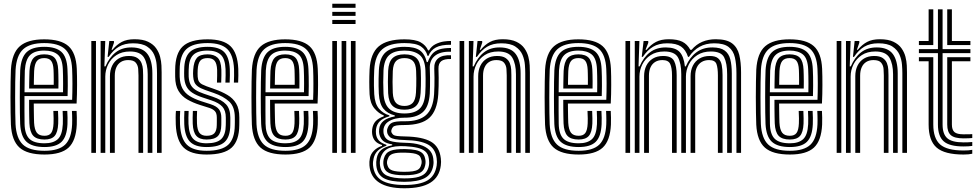

<svg xmlns="http://www.w3.org/2000/svg" viewBox="-20 -820 5256 1030"><path d="M218.8 9Q126.2 9 84.6 -28.3Q43 -65.7 38.5 -151.5Q37.5 -176.2 36.9 -215.7Q36.2 -255.1 36.2 -299.1Q36.2 -343 36.9 -382.4Q37.5 -421.7 38.6 -446.1Q43.8 -534.9 86.4 -572Q128.9 -609 217.2 -609Q306.1 -609 347 -572.7Q387.9 -536.4 391.9 -451Q392.7 -432.5 393.1 -410.5Q393.5 -388.5 393.4 -364.3Q393.4 -340.1 392.8 -314.8Q392.2 -289.6 390.9 -264.6H161.1Q161.2 -245.1 161.5 -225.4Q161.7 -205.6 162.1 -188.9Q162.6 -172.2 162.9 -161.4Q165 -124.6 177.5 -108.1Q190 -91.6 218.8 -91.6Q243.6 -91.6 254.5 -106.5Q265.5 -121.5 267.2 -157.8Q267.8 -167.8 267.6 -185Q267.3 -202.1 266.2 -224.9H291.2Q292.3 -202.6 292.5 -185Q292.8 -167.4 292.2 -156.7Q290.1 -110.2 273.2 -90.8Q256.3 -71.5 218.8 -71.5Q177.2 -71.5 158.5 -91.5Q139.9 -111.5 137.7 -158.6Q137.2 -173.2 136.8 -193.7Q136.4 -214.3 136.2 -237.9Q136.1 -261.5 136.1 -284.7H367Q367.8 -305.6 368.2 -327.5Q368.6 -349.4 368.6 -371Q368.5 -392.6 368.1 -412.6Q367.8 -432.6 366.9 -449.9Q363.3 -525.6 328.1 -557.2Q292.9 -588.9 217.2 -588.9Q140.5 -588.9 104.3 -555.8Q68.2 -522.8 63.5 -444.7Q62.3 -419.2 61.7 -379.4Q61.2 -339.5 61.2 -295.9Q61.2 -252.3 61.8 -214.2Q62.5 -176.2 63.3 -154.1Q67.4 -78.2 102.6 -44.7Q137.9 -11.1 218.8 -11.1Q295 -11.1 329.2 -43.9Q363.3 -76.6 366.9 -152.8Q367.4 -163.9 367.3 -176Q367.3 -188.2 366.9 -200.8Q366.5 -213.3 365.9 -224.9H390.9Q391.7 -208.7 392.2 -188.9Q392.7 -169.1 391.9 -151.9Q387.9 -65.3 347.8 -28.1Q307.7 9 218.8 9ZM218.8 -31.2Q152.7 -31.2 122.2 -59.5Q91.8 -87.7 88.2 -155Q87.2 -177.9 86.7 -216.1Q86.2 -254.4 86.2 -297.7Q86.2 -341 86.7 -380Q87.2 -419 88.4 -443.1Q92.5 -510.8 122.5 -539.8Q152.4 -568.8 217.2 -568.8Q279.4 -568.8 309.2 -541.9Q338.9 -515.1 341.9 -449.2Q342.9 -431.1 343.3 -408Q343.7 -384.9 343.6 -358.7Q343.6 -332.6 342.6 -304.8H111.3Q111.1 -259.9 111.2 -225.7Q111.3 -191.4 111.8 -156.8Q112.7 -100.2 137.2 -75.8Q161.6 -51.3 218.8 -51.3Q266.1 -51.3 290.1 -73.4Q314.2 -95.5 317 -154.2Q317.5 -169.1 317.3 -186.9Q317 -204.6 316 -224.9H340.9Q341.8 -206.6 342.3 -188.5Q342.7 -170.4 341.9 -153.5Q338.9 -87.5 310.5 -59.4Q282.1 -31.2 218.8 -31.2ZM111.5 -325H318.1Q318.6 -349.5 318.5 -371.7Q318.5 -393.9 318.1 -413.4Q317.7 -432.8 317 -448.7Q314.4 -506.6 289 -527.7Q263.6 -548.7 217.2 -548.7Q165.7 -548.7 141.2 -524.3Q116.7 -499.9 113.2 -441.4Q112.8 -428.2 112.3 -395.6Q111.8 -363.1 111.5 -325ZM136.3 -345.1Q136.5 -361 136.7 -378.4Q137 -395.7 137.4 -411.8Q137.8 -427.9 138.2 -439.9Q141.1 -488 159.5 -508.3Q177.9 -528.5 217.2 -528.5Q256.1 -528.5 273.2 -509.3Q290.3 -490.1 292.2 -446.1Q292.7 -435.5 293.1 -419.3Q293.5 -403.1 293.6 -383.8Q293.6 -364.6 293.3 -345.1ZM161.5 -365.2H268.2Q268.5 -380.8 268.3 -396.2Q268.2 -411.5 267.9 -424.5Q267.6 -437.4 267.2 -445.3Q265.7 -479.3 254.1 -493.9Q242.6 -508.4 217.2 -508.4Q190.2 -508.4 177.7 -492.6Q165.2 -476.7 163.1 -438.8Q162.8 -429.2 162.5 -418.1Q162.2 -407 161.9 -393.9Q161.7 -380.8 161.5 -365.2Z M822.3 0V-426.7Q822.3 -445.6 820.3 -472.6Q818.3 -499.6 807.2 -526Q796 -552.3 769.4 -570Q742.9 -587.7 693.7 -587.7Q648.4 -587.7 617.7 -569.3Q587 -550.9 563.1 -515.1H557.2L566.3 -600H591.1L591.5 -591.2L578.3 -552.7H582.9Q606.2 -580.8 633.2 -595.1Q660.3 -609.5 701.6 -609.5Q746.5 -609.5 774.4 -596Q802.4 -582.6 817.5 -561.2Q832.6 -539.8 838.9 -515.5Q845.1 -491.2 846.1 -468.8Q847.1 -446.5 847.1 -431.6V0ZM469.9 0V-600H494.8V0ZM569.8 0V-411.4Q569.8 -443.5 581.8 -467.9Q593.8 -492.2 616.5 -506Q639.2 -519.7 671 -519.7Q700.8 -519.7 716.8 -508.8Q732.7 -497.9 739.3 -481.5Q745.8 -465 746.8 -447.6Q747.8 -430.2 747.8 -417.1V0H722.9V-415.6Q722.9 -431 721.4 -450.2Q719.9 -469.5 708.5 -483.6Q697.1 -497.7 667.3 -497.7Q644.8 -497.7 628.8 -487.8Q612.7 -477.9 604.3 -459.2Q595.8 -440.6 595.8 -414V0ZM519.8 0V-600H544.6L540 -463.9H545.8Q566.6 -512.8 601 -539.4Q635.5 -566 686.3 -565.6Q745.4 -565.1 771.4 -530Q797.4 -494.9 797.4 -425.1V0H772.4V-421.9Q772.4 -476.7 753.1 -510.2Q733.7 -543.8 677.2 -543.8Q634.4 -543.8 604.8 -524.5Q575.2 -505.2 560 -474.4Q544.8 -443.7 544.8 -409.2V0Z M1088.2 9Q1003.7 9 965.2 -28.2Q926.8 -65.5 923 -151.9Q922.3 -169.6 922.3 -189.7Q922.3 -209.7 923.8 -224.9H946.5Q945.3 -210.5 945.2 -190.8Q945 -171.1 945.7 -153.2Q949.1 -77.1 982.2 -44.1Q1015.3 -11.1 1088.2 -11.1Q1169.2 -11.1 1204.1 -43.2Q1239 -75.4 1239.5 -148.7Q1239.7 -155.6 1239.8 -162.3Q1239.8 -169 1239.8 -175.9Q1239.7 -182.7 1239.7 -189.5Q1239.7 -246.9 1209.8 -274.9Q1179.8 -302.9 1126.3 -321.4L1080.6 -337.3Q1055.1 -346.3 1041.7 -356.2Q1028.3 -366.1 1023 -378.7Q1017.7 -391.3 1016.4 -408.3Q1015.5 -416.3 1015.6 -426Q1015.8 -435.6 1016.4 -445.3Q1019.4 -489.9 1036 -509.2Q1052.5 -528.5 1093.8 -528.5Q1128 -528.5 1146.8 -511.1Q1165.6 -493.7 1167.5 -446.5Q1168 -435.1 1167.7 -416.4Q1167.4 -397.7 1166.7 -376.9H1143.9Q1144.6 -396.7 1144.9 -414.6Q1145.3 -432.5 1144.8 -445.4Q1143.4 -479.3 1131.4 -493.8Q1119.4 -508.4 1093.8 -508.4Q1065.4 -508.4 1053.9 -493.8Q1042.3 -479.2 1040.5 -445.3Q1040 -435 1040 -426.3Q1040 -417.5 1040.5 -408.3Q1041.7 -391.8 1047.4 -382.6Q1053.1 -373.3 1063.4 -367.9Q1073.6 -362.6 1087.7 -357.3L1132.2 -341.5Q1170.2 -328.2 1199.9 -310.7Q1229.7 -293.3 1246.8 -264.8Q1263.9 -236.4 1263.9 -189.5Q1263.9 -182.3 1263.9 -175.6Q1264 -169 1263.9 -162.3Q1263.9 -155.7 1263.7 -148.6Q1263 -65.1 1222.8 -28Q1182.6 9 1088.2 9ZM1088.2 -31.2Q1026.5 -31.2 998.9 -60.1Q971.4 -88.9 968.5 -154.1Q968 -169.5 968 -188.8Q968 -208.2 969.2 -224.9H992Q990.9 -208.2 990.8 -189Q990.8 -169.8 991.2 -155.3Q993.6 -99.7 1016.2 -75.5Q1038.8 -51.3 1088.2 -51.3Q1143.8 -51.3 1167.3 -74.5Q1190.7 -97.6 1191.2 -148.8Q1191.5 -159.8 1191.5 -169.5Q1191.4 -179.2 1191.4 -189.5Q1191.4 -226.8 1173.1 -247.4Q1154.7 -268 1114.7 -281.3L1066.8 -297.1Q1032 -308.6 1010.9 -322.9Q989.7 -337.1 979.7 -357.5Q969.6 -378 968.1 -408.2Q967.7 -418.4 967.8 -427.6Q968 -436.8 968.1 -445.4Q968.4 -511.1 997.4 -539.9Q1026.4 -568.8 1093.8 -568.8Q1154.6 -568.8 1182.3 -541.1Q1210 -513.4 1212.8 -449.3Q1213.3 -434.5 1213.2 -417Q1213.1 -399.5 1212 -376.9H1189.2Q1190.2 -398.9 1190.4 -415.7Q1190.7 -432.5 1190 -448.9Q1187.7 -505.4 1163.6 -527Q1139.5 -548.7 1093.8 -548.7Q1039.5 -548.7 1016 -524.5Q992.5 -500.4 992.2 -445.4Q992.1 -436.3 992 -427.1Q991.8 -417.9 992.2 -408.2Q993.8 -383.2 1002.3 -366.5Q1010.8 -349.7 1028.2 -338.2Q1045.5 -326.7 1073.7 -317.2L1120.6 -301.3Q1169.6 -284.9 1192.6 -260.3Q1215.6 -235.7 1215.6 -189.5Q1215.6 -179.2 1215.6 -169.1Q1215.6 -158.9 1215.4 -148.8Q1214.8 -86.4 1185.7 -58.8Q1156.6 -31.2 1088.2 -31.2ZM1088.2 -71.5Q1050.9 -71.5 1033.4 -91.1Q1015.9 -110.7 1013.9 -156.4Q1013.5 -170.1 1013.5 -188.6Q1013.5 -207.1 1014.6 -224.9H1037.3Q1036.3 -208.6 1036.2 -190.7Q1036.2 -172.7 1036.7 -158.1Q1038.2 -122.4 1050.2 -107Q1062.3 -91.6 1088.2 -91.6Q1117.8 -91.6 1130.1 -105.3Q1142.5 -119.1 1142.9 -148.9Q1143.2 -159.7 1143.2 -169.4Q1143.1 -179.2 1143.1 -189.5Q1143.1 -213 1132.5 -224Q1121.9 -235 1103 -241.1L1052.7 -257Q1015 -269 985 -286.2Q955.1 -303.3 937.6 -332.3Q920.1 -361.3 919.7 -408.1Q919.6 -418.7 919.6 -428.2Q919.7 -437.6 919.7 -445.5Q920.1 -532.8 960.3 -570.9Q1000.5 -609 1093.8 -609Q1178.2 -609 1216.4 -572.4Q1254.5 -535.8 1258.3 -451.1Q1259 -434.3 1258.7 -414.6Q1258.3 -394.9 1257.5 -376.9H1234.7Q1235.4 -393 1235.8 -413.1Q1236.2 -433.3 1235.5 -449.9Q1232.2 -524.4 1199.3 -556.7Q1166.4 -588.9 1093.8 -588.9Q1013.5 -588.9 978.8 -555.5Q944.2 -522 943.9 -445.5Q943.8 -436.3 943.7 -427.1Q943.5 -417.9 943.9 -408.1Q945.5 -371 958.2 -346.5Q970.9 -321.9 996.1 -305.7Q1021.2 -289.5 1059.6 -277L1108.9 -261.2Q1142.1 -250.4 1154.7 -233.5Q1167.3 -216.7 1167.3 -189.5Q1167.3 -182.9 1167.3 -176.3Q1167.3 -169.7 1167.3 -163.1Q1167.3 -156.4 1167.1 -148.9Q1166.6 -108 1148.5 -89.7Q1130.4 -71.5 1088.2 -71.5Z M1511.5 9Q1419 9 1377.4 -28.3Q1335.8 -65.7 1331.2 -151.5Q1330.2 -176.2 1329.6 -215.7Q1329 -255.1 1329 -299.1Q1329 -343 1329.6 -382.4Q1330.2 -421.7 1331.3 -446.1Q1336.6 -534.9 1379.1 -572Q1421.7 -609 1509.9 -609Q1598.9 -609 1639.7 -572.7Q1680.6 -536.4 1684.6 -451Q1685.5 -432.5 1685.9 -410.5Q1686.2 -388.5 1686.2 -364.3Q1686.1 -340.1 1685.5 -314.8Q1684.9 -289.6 1683.6 -264.6H1453.8Q1454 -245.1 1454.2 -225.4Q1454.5 -205.6 1454.9 -188.9Q1455.3 -172.2 1455.7 -161.4Q1457.8 -124.6 1470.3 -108.1Q1482.7 -91.6 1511.5 -91.6Q1536.3 -91.6 1547.3 -106.5Q1558.2 -121.5 1560 -157.8Q1560.6 -167.8 1560.3 -185Q1560.1 -202.1 1559 -224.9H1584Q1585 -202.6 1585.3 -185Q1585.5 -167.4 1585 -156.7Q1582.8 -110.2 1565.9 -90.8Q1549.1 -71.5 1511.5 -71.5Q1469.9 -71.5 1451.3 -91.5Q1432.6 -111.5 1430.5 -158.6Q1430 -173.2 1429.6 -193.7Q1429.2 -214.3 1429 -237.9Q1428.8 -261.5 1428.8 -284.7H1659.7Q1660.6 -305.6 1661 -327.5Q1661.3 -349.4 1661.3 -371Q1661.3 -392.6 1660.9 -412.6Q1660.5 -432.6 1659.7 -449.9Q1656 -525.6 1620.9 -557.2Q1585.7 -588.9 1509.9 -588.9Q1433.3 -588.9 1397.1 -555.8Q1360.9 -522.8 1356.3 -444.7Q1355 -419.2 1354.5 -379.4Q1354 -339.5 1354 -295.9Q1354 -252.3 1354.6 -214.2Q1355.2 -176.2 1356 -154.1Q1360.1 -78.2 1395.4 -44.7Q1430.7 -11.1 1511.5 -11.1Q1587.8 -11.1 1621.9 -43.9Q1656 -76.6 1659.7 -152.8Q1660.2 -163.9 1660.1 -176Q1660 -188.2 1659.7 -200.8Q1659.3 -213.3 1658.7 -224.9H1683.6Q1684.5 -208.7 1685 -188.9Q1685.4 -169.1 1684.6 -151.9Q1680.6 -65.3 1640.5 -28.1Q1600.5 9 1511.5 9ZM1511.5 -31.2Q1445.4 -31.2 1415 -59.5Q1384.5 -87.7 1381 -155Q1379.9 -177.9 1379.4 -216.1Q1378.9 -254.4 1378.9 -297.7Q1378.9 -341 1379.5 -380Q1380 -419 1381.2 -443.1Q1385.3 -510.8 1415.2 -539.8Q1445.2 -568.8 1509.9 -568.8Q1572.1 -568.8 1601.9 -541.9Q1631.7 -515.1 1634.7 -449.2Q1635.6 -431.1 1636 -408Q1636.4 -384.9 1636.4 -358.7Q1636.3 -332.6 1635.4 -304.8H1404.1Q1403.9 -259.9 1404 -225.7Q1404.1 -191.4 1404.5 -156.8Q1405.5 -100.2 1429.9 -75.8Q1454.4 -51.3 1511.5 -51.3Q1558.8 -51.3 1582.9 -73.4Q1606.9 -95.5 1609.7 -154.2Q1610.3 -169.1 1610 -186.9Q1609.8 -204.6 1608.7 -224.9H1633.7Q1634.6 -206.6 1635 -188.5Q1635.4 -170.4 1634.7 -153.5Q1631.6 -87.5 1603.3 -59.4Q1574.9 -31.2 1511.5 -31.2ZM1404.3 -325H1610.8Q1611.3 -349.5 1611.3 -371.7Q1611.2 -393.9 1610.9 -413.4Q1610.5 -432.8 1609.7 -448.7Q1607.2 -506.6 1581.7 -527.7Q1556.3 -548.7 1509.9 -548.7Q1458.5 -548.7 1433.9 -524.3Q1409.4 -499.9 1405.9 -441.4Q1405.5 -428.2 1405 -395.6Q1404.5 -363.1 1404.3 -325ZM1429 -345.1Q1429.3 -361 1429.5 -378.4Q1429.7 -395.7 1430.1 -411.8Q1430.5 -427.9 1430.9 -439.9Q1433.8 -488 1452.2 -508.3Q1470.6 -528.5 1509.9 -528.5Q1548.8 -528.5 1565.9 -509.3Q1583 -490.1 1585 -446.1Q1585.5 -435.5 1585.9 -419.3Q1586.3 -403.1 1586.3 -383.8Q1586.4 -364.6 1586.1 -345.1ZM1454.2 -365.2H1561Q1561.2 -380.8 1561.1 -396.2Q1560.9 -411.5 1560.6 -424.5Q1560.3 -437.4 1560 -445.3Q1558.4 -479.3 1546.9 -493.9Q1535.3 -508.4 1509.9 -508.4Q1483 -508.4 1470.5 -492.6Q1458 -476.7 1455.9 -438.8Q1455.6 -429.2 1455.2 -418.1Q1454.9 -407 1454.7 -393.9Q1454.4 -380.8 1454.2 -365.2Z M1762.6 -778.3V-800H1887.4V-778.3ZM1762.6 -691.3V-713.1H1887.4V-691.3ZM1762.6 -734.8V-756.5H1887.4V-734.8ZM1862.5 0V-600H1887.4V0ZM1762.6 0V-600H1787.6V0ZM1812.6 0V-600H1837.5V0Z M2149.1 190Q2061.4 190 2014 159.3Q1966.6 128.7 1961.9 67.3Q1961.1 57.4 1961.7 47.6Q1962.3 37.9 1964.2 29.1Q1968.3 6 1986.2 -11.9Q2004.2 -29.8 2029.2 -37.3V-42.3Q2004.5 -49.9 1992.3 -64Q1980 -78.1 1976.5 -101Q1975.7 -106 1975.7 -113.2Q1975.7 -120.3 1976.5 -126.5Q1980 -153.2 1995.1 -169.6Q2010.2 -185.9 2038.7 -195.9V-201.1Q2012.1 -210.5 1988.7 -238.4Q1965.3 -266.2 1962.6 -314.5Q1961.8 -332.5 1961.4 -348.5Q1961 -364.6 1961 -380.2Q1961 -395.8 1961.4 -412Q1961.8 -428.2 1962.6 -446.1Q1967.4 -533.7 2011.9 -571.4Q2056.5 -609 2149.8 -609Q2208 -609 2236.3 -593.1Q2264.7 -577.1 2276.5 -549.8H2281.5Q2294.5 -572.4 2316.9 -583.4Q2339.3 -594.3 2362.2 -597.6Q2385.1 -600.8 2399.4 -600V-579.9Q2346.8 -580.7 2318.3 -565.3Q2289.9 -549.9 2278.6 -520.4H2273.6Q2264.6 -553 2237.9 -570.9Q2211.2 -588.9 2149.8 -588.9Q2068.8 -588.9 2030.3 -555.4Q1991.8 -521.8 1987.6 -445.5Q1986.6 -422.3 1986.1 -402.1Q1985.7 -381.8 1986 -361Q1986.4 -340.2 1987.6 -315.2Q1990.5 -263.2 2013.5 -236.6Q2036.5 -210 2068.7 -201.3V-196Q2034.6 -186.4 2017.8 -169.7Q2001.1 -153.1 1997.2 -127.2Q1996.2 -120.6 1996.3 -113.8Q1996.4 -106.9 1997.2 -100.4Q2000 -80 2012.7 -66.1Q2025.5 -52.2 2053.1 -43.2V-38.2Q2022.2 -27.2 2006 -10.8Q1989.8 5.5 1984.5 28.9Q1982.1 38.4 1981.2 47.8Q1980.3 57.3 1981.1 66.9Q1986.7 123.1 2027.5 147.7Q2068.3 172.3 2149.1 172.3Q2232.2 172.3 2273.3 147.8Q2314.3 123.3 2322.7 67.3Q2324.1 58.5 2324 48.9Q2323.9 39.3 2322.5 29.1Q2315.9 -22.4 2276.1 -44.6Q2236.2 -66.8 2153.8 -68.7Q2118.2 -69.6 2099.7 -73.3Q2081.2 -76.9 2072.9 -83.7Q2064.6 -90.5 2059.9 -100.3Q2057.2 -105.6 2056.5 -114Q2055.8 -122.4 2057.4 -127.5Q2065 -153 2083.1 -161.6Q2101.2 -170.2 2149.8 -169.5Q2227.4 -168.5 2265.5 -202.7Q2303.6 -236.9 2308.7 -314.7Q2310 -337.7 2310.5 -359.5Q2311 -381.3 2310.8 -403.9Q2310.6 -426.6 2309.6 -452.3Q2308.2 -488.1 2330.6 -506.9Q2353 -525.8 2399.4 -523.5V-503.4Q2363.4 -504.4 2347.3 -492Q2331.2 -479.7 2332.2 -450Q2333.1 -425.9 2333.3 -403.4Q2333.5 -380.8 2333 -358.8Q2332.6 -336.7 2331.2 -314.3Q2325.4 -226.5 2283.4 -188Q2241.5 -149.5 2149.8 -149.3Q2121 -149.3 2107.1 -146.9Q2093.3 -144.4 2088.1 -138.6Q2082.9 -132.7 2079.7 -122.3Q2079.1 -120.5 2079 -116.1Q2079 -111.7 2080.9 -108.4Q2084.9 -100.6 2090.5 -96.4Q2096 -92.2 2110.2 -90.5Q2124.3 -88.7 2154 -88Q2246.2 -86.2 2291.8 -60Q2337.4 -33.8 2344.8 29.1Q2346.1 39.1 2346.1 48.4Q2346.1 57.6 2344.8 67.3Q2337.3 129.3 2289.5 159.6Q2241.6 190 2149.1 190ZM2149.1 137Q2198.9 137 2226.2 128.6Q2253.5 120.1 2265.5 104.4Q2277.5 88.7 2281.1 67.3Q2282.5 60.2 2282.3 50.6Q2282.2 40.9 2280 28.7Q2276.8 5.8 2261.6 -7.5Q2246.4 -20.7 2219.6 -27.2Q2192.8 -33.6 2154 -35.6Q2094 -39 2062.9 -23.9Q2031.8 -8.8 2021.1 29.2Q2018.4 38.3 2017.8 48Q2017.3 57.7 2018.7 67.8Q2023.9 107.6 2056.1 122.3Q2088.3 137 2149.1 137ZM2149.1 120.1Q2092.5 120.1 2067.1 108.1Q2041.7 96.1 2037.4 67.4Q2035.7 57.9 2036.4 47.6Q2037.2 37.3 2039.8 28.9Q2047.8 -0.3 2074.3 -10.9Q2100.8 -21.4 2154.9 -20.2Q2187.7 -19.5 2209.6 -14.9Q2231.5 -10.4 2243.9 0Q2256.4 10.4 2260.2 28.9Q2262.9 38.8 2263 48.3Q2263 57.7 2260.9 67.1Q2254.9 97.2 2229.1 108.7Q2203.2 120.1 2149.1 120.1ZM2149.1 101.7Q2175.8 101.7 2194.2 99Q2212.7 96.4 2223.6 89Q2234.5 81.6 2238.4 67.4Q2242.3 57.9 2242.1 48.4Q2242 39 2237.6 29.1Q2234.5 17.3 2223.9 11.1Q2213.4 4.8 2195.9 2.2Q2178.5 -0.4 2154 -1Q2109 -2.4 2088 4.8Q2067 12.1 2062.1 28.5Q2056.9 38.3 2056 48.3Q2055.2 58.4 2058.8 67.4Q2064.2 87.6 2085.3 94.6Q2106.3 101.7 2149.1 101.7ZM2149.1 155.4Q2074.1 155.4 2038.9 135.9Q2003.6 116.4 1998.7 68.1Q1997.7 57.9 1998.3 48.5Q1998.8 39.1 2000.9 28.9Q2006.3 0 2026 -16.3Q2045.6 -32.7 2084.1 -40.6V-45.6Q2052.7 -50.2 2036.7 -63.1Q2020.7 -75.9 2014.9 -100.7Q2013.6 -107.3 2013.4 -113Q2013.2 -118.7 2014.1 -127.2Q2017.1 -154.8 2037.8 -171.6Q2058.4 -188.4 2097.9 -195.6V-200.7Q2058.4 -210.7 2036.8 -237.1Q2015.3 -263.5 2012.3 -317.6Q2011.4 -337.3 2011 -356.8Q2010.6 -376.3 2011 -397.5Q2011.4 -418.7 2012.5 -443.4Q2016.1 -511.5 2049.4 -540.1Q2082.7 -568.8 2149.8 -568.8Q2205.2 -568.8 2232.1 -549.8Q2259 -530.8 2269.5 -486.9H2274.5Q2285 -514.7 2299.6 -531.4Q2314.2 -548 2338.1 -555.3Q2361.9 -562.5 2399.4 -562.6V-542.5Q2341.7 -544.5 2312.2 -519.9Q2282.6 -495.4 2285.8 -447.9Q2286.9 -427.6 2287 -403.6Q2287.1 -379.5 2286.8 -356.9Q2286.5 -334.3 2285.6 -318.1Q2280.9 -245.8 2246.6 -216.9Q2212.2 -187.9 2149.8 -188.7Q2125.1 -189.2 2101.2 -183.5Q2077.3 -177.8 2060.2 -165.3Q2043.1 -152.7 2038.3 -132Q2036.7 -125.1 2036.9 -116.3Q2037 -107.5 2038.5 -101.5Q2045.9 -72.8 2072.4 -64.1Q2098.9 -55.3 2154.2 -54Q2200.7 -53.2 2232.8 -43.4Q2264.8 -33.7 2282.8 -15.6Q2300.7 2.6 2304.2 29.3Q2305.8 39.6 2305.9 49.1Q2306 58.6 2304.4 67.5Q2296.6 114.7 2259.1 135.1Q2221.6 155.4 2149.1 155.4ZM2149.8 -211.3Q2203.6 -211.3 2230.6 -236.2Q2257.6 -261 2261.4 -319.6Q2262.5 -336.7 2262.9 -356.5Q2263.3 -376.4 2263.2 -398.1Q2263.2 -419.9 2262.2 -442.4Q2259.4 -503.4 2230.1 -526Q2200.8 -548.7 2149.8 -548.7Q2094.7 -548.7 2067.6 -524.1Q2040.5 -499.5 2037.3 -441.8Q2035.8 -409.7 2035.9 -378.3Q2036 -346.8 2037.3 -318.8Q2040.4 -262.8 2067.6 -237.1Q2094.8 -211.3 2149.8 -211.3ZM2149.8 -231.5Q2108.2 -231.5 2086.6 -251.5Q2064.9 -271.6 2062.2 -320.2Q2060.8 -350.5 2060.9 -380.8Q2061 -411.1 2062.2 -440.1Q2064.9 -488.5 2086.3 -508.5Q2107.7 -528.5 2149.8 -528.5Q2192.6 -528.5 2213.8 -508.7Q2235 -488.8 2237.3 -441.4Q2238.2 -420.8 2238.3 -400.5Q2238.4 -380.1 2238 -360.2Q2237.6 -340.3 2236.4 -320.7Q2233.4 -272.3 2212.1 -251.9Q2190.7 -231.5 2149.8 -231.5ZM2149.8 -251.6Q2178.1 -251.6 2193.6 -267.5Q2209 -283.4 2211.5 -322.8Q2212.6 -341.3 2213 -360.2Q2213.4 -379.1 2213.3 -399Q2213.2 -418.9 2212.3 -440.2Q2210.6 -477.6 2195.1 -493Q2179.7 -508.4 2149.8 -508.4Q2120.2 -508.4 2104.7 -492.7Q2089.3 -477.1 2087.2 -439Q2086 -409.6 2085.9 -380.5Q2085.8 -351.5 2087.2 -321.6Q2089.3 -283.1 2104.9 -267.3Q2120.5 -251.6 2149.8 -251.6Z M2797.8 0V-426.7Q2797.8 -445.6 2795.8 -472.6Q2793.8 -499.6 2782.7 -526Q2771.5 -552.3 2744.9 -570Q2718.4 -587.7 2669.2 -587.7Q2623.9 -587.7 2593.2 -569.3Q2562.5 -550.9 2538.6 -515.1H2532.7L2541.8 -600H2566.6L2567 -591.2L2553.8 -552.7H2558.4Q2581.7 -580.8 2608.7 -595.1Q2635.8 -609.5 2677.1 -609.5Q2722 -609.5 2749.9 -596Q2777.9 -582.6 2793 -561.2Q2808.1 -539.8 2814.4 -515.5Q2820.6 -491.2 2821.6 -468.8Q2822.6 -446.5 2822.6 -431.6V0ZM2445.4 0V-600H2470.3V0ZM2545.3 0V-411.4Q2545.3 -443.5 2557.3 -467.9Q2569.3 -492.2 2592 -506Q2614.7 -519.7 2646.5 -519.7Q2676.3 -519.7 2692.3 -508.8Q2708.2 -497.9 2714.8 -481.5Q2721.3 -465 2722.3 -447.6Q2723.3 -430.2 2723.3 -417.1V0H2698.4V-415.6Q2698.4 -431 2696.9 -450.2Q2695.4 -469.5 2684 -483.6Q2672.6 -497.7 2642.8 -497.7Q2620.3 -497.7 2604.3 -487.8Q2588.2 -477.9 2579.8 -459.2Q2571.3 -440.6 2571.3 -414V0ZM2495.3 0V-600H2520.1L2515.5 -463.9H2521.3Q2542.1 -512.8 2576.5 -539.4Q2611 -566 2661.8 -565.6Q2720.9 -565.1 2746.9 -530Q2772.9 -494.9 2772.9 -425.1V0H2747.9V-421.9Q2747.9 -476.7 2728.6 -510.2Q2709.2 -543.8 2652.7 -543.8Q2609.9 -543.8 2580.3 -524.5Q2550.7 -505.2 2535.5 -474.4Q2520.3 -443.7 2520.3 -409.2V0Z M3084.3 9Q2991.7 9 2950.1 -28.3Q2908.5 -65.7 2904 -151.5Q2903 -176.2 2902.4 -215.7Q2901.7 -255.1 2901.7 -299.1Q2901.7 -343 2902.4 -382.4Q2903 -421.7 2904.1 -446.1Q2909.3 -534.9 2951.9 -572Q2994.4 -609 3082.7 -609Q3171.6 -609 3212.5 -572.7Q3253.4 -536.4 3257.4 -451Q3258.2 -432.5 3258.6 -410.5Q3259 -388.5 3258.9 -364.3Q3258.9 -340.1 3258.3 -314.8Q3257.7 -289.6 3256.4 -264.6H3026.6Q3026.7 -245.1 3027 -225.4Q3027.2 -205.6 3027.6 -188.9Q3028.1 -172.2 3028.4 -161.4Q3030.5 -124.6 3043 -108.1Q3055.5 -91.6 3084.3 -91.6Q3109.1 -91.6 3120 -106.5Q3131 -121.5 3132.7 -157.8Q3133.3 -167.8 3133.1 -185Q3132.8 -202.1 3131.7 -224.9H3156.7Q3157.8 -202.6 3158 -185Q3158.3 -167.4 3157.7 -156.7Q3155.6 -110.2 3138.7 -90.8Q3121.8 -71.5 3084.3 -71.5Q3042.7 -71.5 3024 -91.5Q3005.4 -111.5 3003.2 -158.6Q3002.7 -173.2 3002.3 -193.7Q3001.9 -214.3 3001.7 -237.9Q3001.6 -261.5 3001.6 -284.7H3232.5Q3233.3 -305.6 3233.7 -327.5Q3234.1 -349.4 3234.1 -371Q3234 -392.6 3233.6 -412.6Q3233.3 -432.6 3232.4 -449.9Q3228.8 -525.6 3193.6 -557.2Q3158.4 -588.9 3082.7 -588.9Q3006 -588.9 2969.8 -555.8Q2933.7 -522.8 2929 -444.7Q2927.8 -419.2 2927.2 -379.4Q2926.7 -339.5 2926.7 -295.9Q2926.7 -252.3 2927.3 -214.2Q2928 -176.2 2928.8 -154.1Q2932.9 -78.2 2968.1 -44.7Q3003.4 -11.1 3084.3 -11.1Q3160.5 -11.1 3194.7 -43.9Q3228.8 -76.6 3232.4 -152.8Q3232.9 -163.9 3232.8 -176Q3232.8 -188.2 3232.4 -200.8Q3232 -213.3 3231.4 -224.9H3256.4Q3257.2 -208.7 3257.7 -188.9Q3258.2 -169.1 3257.4 -151.9Q3253.4 -65.3 3213.3 -28.1Q3173.2 9 3084.3 9ZM3084.3 -31.2Q3018.2 -31.2 2987.7 -59.5Q2957.3 -87.7 2953.7 -155Q2952.7 -177.9 2952.2 -216.1Q2951.7 -254.4 2951.7 -297.7Q2951.7 -341 2952.2 -380Q2952.7 -419 2953.9 -443.1Q2958 -510.8 2988 -539.8Q3017.9 -568.8 3082.7 -568.8Q3144.9 -568.8 3174.7 -541.9Q3204.4 -515.1 3207.4 -449.2Q3208.4 -431.1 3208.8 -408Q3209.2 -384.9 3209.1 -358.7Q3209.1 -332.6 3208.1 -304.8H2976.8Q2976.6 -259.9 2976.7 -225.7Q2976.8 -191.4 2977.3 -156.8Q2978.2 -100.2 3002.7 -75.8Q3027.1 -51.3 3084.3 -51.3Q3131.6 -51.3 3155.6 -73.4Q3179.7 -95.5 3182.5 -154.2Q3183 -169.1 3182.8 -186.9Q3182.5 -204.6 3181.5 -224.9H3206.4Q3207.3 -206.6 3207.8 -188.5Q3208.2 -170.4 3207.4 -153.5Q3204.4 -87.5 3176 -59.4Q3147.6 -31.2 3084.3 -31.2ZM2977 -325H3183.6Q3184.1 -349.5 3184 -371.7Q3184 -393.9 3183.6 -413.4Q3183.2 -432.8 3182.5 -448.7Q3179.9 -506.6 3154.5 -527.7Q3129.1 -548.7 3082.7 -548.7Q3031.2 -548.7 3006.7 -524.3Q2982.2 -499.9 2978.7 -441.4Q2978.3 -428.2 2977.8 -395.6Q2977.3 -363.1 2977 -325ZM3001.8 -345.1Q3002 -361 3002.2 -378.4Q3002.5 -395.7 3002.9 -411.8Q3003.3 -427.9 3003.7 -439.9Q3006.6 -488 3025 -508.3Q3043.4 -528.5 3082.7 -528.5Q3121.6 -528.5 3138.7 -509.3Q3155.8 -490.1 3157.7 -446.1Q3158.2 -435.5 3158.6 -419.3Q3159 -403.1 3159.1 -383.8Q3159.1 -364.6 3158.8 -345.1ZM3027 -365.2H3133.7Q3134 -380.8 3133.8 -396.2Q3133.7 -411.5 3133.4 -424.5Q3133.1 -437.4 3132.7 -445.3Q3131.2 -479.3 3119.6 -493.9Q3108.1 -508.4 3082.7 -508.4Q3055.7 -508.4 3043.2 -492.6Q3030.7 -476.7 3028.6 -438.8Q3028.3 -429.2 3028 -418.1Q3027.7 -407 3027.4 -393.9Q3027.2 -380.8 3027 -365.2Z M3930.7 0V-426.7Q3930.7 -476 3922.4 -512.1Q3914.1 -548.1 3888.7 -567.9Q3863.3 -587.7 3811.8 -587.7Q3766.2 -587.7 3732.9 -569Q3699.7 -550.3 3676.1 -515.1H3670.9Q3658.4 -553.4 3633 -570.6Q3607.5 -587.7 3560.1 -587.7Q3514.5 -587.7 3483.5 -569.3Q3452.5 -550.9 3428.6 -515.1H3422.7L3432.6 -600H3457.4L3457.8 -590.4L3443 -552.7H3448.4Q3471.7 -580.8 3499.1 -595.1Q3526.6 -609.5 3567.9 -609.5Q3613.7 -609.5 3640.3 -596.2Q3666.9 -582.9 3683.4 -552.7H3690.1Q3714.7 -582 3747.3 -595.7Q3779.9 -609.5 3819.7 -609.5Q3877.8 -609.5 3907 -587.7Q3936.1 -565.8 3945.8 -525.9Q3955.5 -485.9 3955.5 -431.6V0ZM3335.4 0V-600H3360.3V0ZM3435.3 0V-411.4Q3435.3 -443.5 3447.5 -467.9Q3459.8 -492.2 3482.6 -506Q3505.5 -519.7 3537.3 -519.7Q3583.2 -519.7 3596.7 -492Q3610.1 -464.4 3610.1 -417.1V0H3585.1V-415.6Q3585.1 -455.3 3575.5 -476.5Q3565.8 -497.7 3533.6 -497.7Q3511.1 -497.7 3494.9 -487.8Q3478.7 -477.9 3470 -459.2Q3461.3 -440.6 3461.3 -414V0ZM3385.3 0V-600H3410.1L3405.5 -463.9H3411.3Q3432.1 -512.8 3466.9 -539.4Q3501.7 -565.9 3552.6 -565.6Q3603.5 -565.2 3625.9 -541.3Q3648.3 -517.4 3654.2 -463.9H3659.2Q3680 -512.7 3716 -539.4Q3751.9 -566 3802.7 -565.6Q3845.3 -565.2 3867.5 -549Q3889.7 -532.9 3897.7 -501.8Q3905.8 -470.7 3905.8 -425.1V0H3880.8V-421.9Q3880.8 -480.7 3864.8 -512.3Q3848.8 -543.8 3793.6 -543.8Q3750.9 -543.8 3720.9 -524.5Q3690.9 -505.2 3675.3 -474.4Q3659.7 -443.7 3659.7 -409.2V0H3634.7V-421.9Q3634.7 -480.7 3616.8 -512.3Q3598.9 -543.8 3543.5 -543.8Q3500.7 -543.8 3470.9 -524.5Q3441.1 -505.2 3425.7 -474.4Q3410.3 -443.7 3410.3 -409.2V0ZM3684.7 0V-411.4Q3684.7 -443.5 3697.1 -467.9Q3709.5 -492.2 3732.6 -506Q3755.6 -519.7 3787.4 -519.7Q3818.1 -519.7 3832.7 -506.9Q3847.3 -494.1 3851.8 -471.1Q3856.2 -448.1 3856.2 -417.1V0H3831.2V-415.6Q3831.2 -454.8 3823.6 -476.3Q3816 -497.7 3783.8 -497.7Q3761.2 -497.7 3744.5 -487.8Q3727.7 -477.9 3718.6 -459.2Q3709.5 -440.6 3709.5 -414V0Z M4217.3 9Q4124.7 9 4083.1 -28.3Q4041.5 -65.7 4037 -151.5Q4036 -176.2 4035.4 -215.7Q4034.7 -255.1 4034.7 -299.1Q4034.7 -343 4035.4 -382.4Q4036 -421.7 4037.1 -446.1Q4042.3 -534.9 4084.9 -572Q4127.4 -609 4215.7 -609Q4304.6 -609 4345.5 -572.7Q4386.4 -536.4 4390.4 -451Q4391.2 -432.5 4391.6 -410.5Q4392 -388.5 4391.9 -364.3Q4391.9 -340.1 4391.3 -314.8Q4390.7 -289.6 4389.4 -264.6H4159.6Q4159.7 -245.1 4160 -225.4Q4160.2 -205.6 4160.6 -188.9Q4161.1 -172.2 4161.4 -161.4Q4163.5 -124.6 4176 -108.1Q4188.5 -91.6 4217.3 -91.6Q4242.1 -91.6 4253 -106.5Q4264 -121.5 4265.7 -157.8Q4266.3 -167.8 4266.1 -185Q4265.8 -202.1 4264.7 -224.9H4289.7Q4290.8 -202.6 4291 -185Q4291.3 -167.4 4290.7 -156.7Q4288.6 -110.2 4271.7 -90.8Q4254.8 -71.5 4217.3 -71.5Q4175.7 -71.5 4157 -91.5Q4138.4 -111.5 4136.2 -158.6Q4135.7 -173.2 4135.3 -193.7Q4134.9 -214.3 4134.7 -237.9Q4134.6 -261.5 4134.6 -284.7H4365.5Q4366.3 -305.6 4366.7 -327.5Q4367.1 -349.4 4367.1 -371Q4367 -392.6 4366.6 -412.6Q4366.3 -432.6 4365.4 -449.9Q4361.8 -525.6 4326.6 -557.2Q4291.4 -588.9 4215.7 -588.9Q4139 -588.9 4102.8 -555.8Q4066.7 -522.8 4062 -444.7Q4060.8 -419.2 4060.2 -379.4Q4059.7 -339.5 4059.7 -295.9Q4059.7 -252.3 4060.3 -214.2Q4061 -176.2 4061.8 -154.1Q4065.9 -78.2 4101.1 -44.7Q4136.4 -11.1 4217.3 -11.1Q4293.5 -11.1 4327.7 -43.9Q4361.8 -76.6 4365.4 -152.8Q4365.9 -163.9 4365.8 -176Q4365.8 -188.2 4365.4 -200.8Q4365 -213.3 4364.4 -224.9H4389.4Q4390.2 -208.7 4390.7 -188.9Q4391.2 -169.1 4390.4 -151.9Q4386.4 -65.3 4346.3 -28.1Q4306.2 9 4217.3 9ZM4217.3 -31.2Q4151.2 -31.2 4120.7 -59.5Q4090.3 -87.7 4086.7 -155Q4085.7 -177.9 4085.2 -216.1Q4084.7 -254.4 4084.7 -297.7Q4084.7 -341 4085.2 -380Q4085.7 -419 4086.9 -443.1Q4091 -510.8 4121 -539.8Q4150.9 -568.8 4215.7 -568.8Q4277.9 -568.8 4307.7 -541.9Q4337.4 -515.1 4340.4 -449.2Q4341.4 -431.1 4341.8 -408Q4342.2 -384.9 4342.1 -358.7Q4342.1 -332.6 4341.1 -304.8H4109.8Q4109.6 -259.9 4109.7 -225.7Q4109.8 -191.4 4110.3 -156.8Q4111.2 -100.2 4135.7 -75.8Q4160.1 -51.3 4217.3 -51.3Q4264.6 -51.3 4288.6 -73.4Q4312.7 -95.5 4315.5 -154.2Q4316 -169.1 4315.8 -186.9Q4315.5 -204.6 4314.5 -224.9H4339.4Q4340.3 -206.6 4340.8 -188.5Q4341.2 -170.4 4340.4 -153.5Q4337.4 -87.5 4309 -59.4Q4280.6 -31.2 4217.3 -31.2ZM4110 -325H4316.6Q4317.1 -349.5 4317 -371.7Q4317 -393.9 4316.6 -413.4Q4316.2 -432.8 4315.5 -448.7Q4312.9 -506.6 4287.5 -527.7Q4262.1 -548.7 4215.7 -548.7Q4164.2 -548.7 4139.7 -524.3Q4115.2 -499.9 4111.7 -441.4Q4111.3 -428.2 4110.8 -395.6Q4110.3 -363.1 4110 -325ZM4134.8 -345.1Q4135 -361 4135.2 -378.4Q4135.5 -395.7 4135.9 -411.8Q4136.3 -427.9 4136.7 -439.9Q4139.6 -488 4158 -508.3Q4176.4 -528.5 4215.7 -528.5Q4254.6 -528.5 4271.7 -509.3Q4288.8 -490.1 4290.7 -446.1Q4291.2 -435.5 4291.6 -419.3Q4292 -403.1 4292.1 -383.8Q4292.1 -364.6 4291.8 -345.1ZM4160 -365.2H4266.7Q4267 -380.8 4266.8 -396.2Q4266.7 -411.5 4266.4 -424.5Q4266.1 -437.4 4265.7 -445.3Q4264.2 -479.3 4252.6 -493.9Q4241.1 -508.4 4215.7 -508.4Q4188.7 -508.4 4176.2 -492.6Q4163.7 -476.7 4161.6 -438.8Q4161.3 -429.2 4161 -418.1Q4160.7 -407 4160.4 -393.9Q4160.2 -380.8 4160 -365.2Z M4820.8 0V-426.7Q4820.8 -445.6 4818.8 -472.6Q4816.8 -499.6 4805.7 -526Q4794.5 -552.3 4767.9 -570Q4741.4 -587.7 4692.2 -587.7Q4646.9 -587.7 4616.2 -569.3Q4585.5 -550.9 4561.6 -515.1H4555.7L4564.8 -600H4589.6L4590 -591.2L4576.8 -552.7H4581.4Q4604.7 -580.8 4631.7 -595.1Q4658.8 -609.5 4700.1 -609.5Q4745 -609.5 4772.9 -596Q4800.9 -582.6 4816 -561.2Q4831.1 -539.8 4837.4 -515.5Q4843.6 -491.2 4844.6 -468.8Q4845.6 -446.5 4845.6 -431.6V0ZM4468.4 0V-600H4493.3V0ZM4568.3 0V-411.4Q4568.3 -443.5 4580.3 -467.9Q4592.3 -492.2 4615 -506Q4637.7 -519.7 4669.5 -519.7Q4699.3 -519.7 4715.3 -508.8Q4731.2 -497.9 4737.8 -481.5Q4744.3 -465 4745.3 -447.6Q4746.3 -430.2 4746.3 -417.1V0H4721.4V-415.6Q4721.4 -431 4719.9 -450.2Q4718.4 -469.5 4707 -483.6Q4695.6 -497.7 4665.8 -497.7Q4643.3 -497.7 4627.3 -487.8Q4611.2 -477.9 4602.8 -459.2Q4594.3 -440.6 4594.3 -414V0ZM4518.3 0V-600H4543.1L4538.5 -463.9H4544.3Q4565.1 -512.8 4599.5 -539.4Q4634 -566 4684.8 -565.6Q4743.9 -565.1 4769.9 -530Q4795.9 -494.9 4795.9 -425.1V0H4770.9V-421.9Q4770.9 -476.7 4751.6 -510.2Q4732.2 -543.8 4675.7 -543.8Q4632.9 -543.8 4603.3 -524.5Q4573.7 -505.2 4558.5 -474.4Q4543.3 -443.7 4543.3 -409.2V0Z M5148.8 -34.4Q5073 -34.4 5042.3 -62.1Q5011.6 -89.7 5011.6 -151.9V-534.8H4909.5V-556.5H5011.6V-770H5036.6V-556.5H5185.8V-534.8H5036.6V-151.9Q5036.6 -100.7 5061.7 -78.5Q5086.8 -56.2 5148.8 -56.2Q5160.3 -56.2 5171.8 -56.6Q5183.3 -57.1 5195.8 -58.1V-37.2Q5185.8 -35.7 5174.4 -35.1Q5162.9 -34.4 5148.8 -34.4ZM5148.8 9Q5047.3 9 5004.5 -28.3Q4961.7 -65.7 4961.7 -151.9V-491.3H4909.5V-513.1H4986.7V-151.9Q4986.7 -78 5023.2 -45.3Q5059.8 -12.7 5148.8 -12.7Q5163.3 -12.7 5174.9 -13.5Q5186.6 -14.3 5195.8 -16.3V4.7Q5178.1 9 5148.8 9ZM5148.8 -77.7Q5100.4 -77.7 5080.9 -94.9Q5061.5 -112 5061.5 -151.9V-513.1H5185.8V-491.3H5086.5V-151.9Q5086.5 -123.5 5100.1 -111.5Q5113.8 -99.5 5148.8 -99.5Q5168.9 -99.5 5180.3 -99.7Q5191.8 -99.9 5195.8 -100.5V-79.6Q5188.1 -78.8 5177 -78.3Q5166 -77.7 5148.8 -77.7ZM4909.5 -578.3V-600H4961.7V-770H4986.7V-578.3ZM5061.5 -578.3V-770H5086.5V-600H5185.8V-578.3Z"/></svg>

Font: Big Shoulders Inline Thin
Style: Regular
Weight: 100
Designer: Patric King
Foundry: XO Type Co
Version: Version 2.002